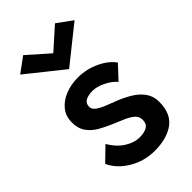

<svg xmlns="http://www.w3.org/2000/svg" viewBox="-225 -789 874 874"><g transform="rotate(-45 212.0 -352.0)"><path d="M212 -627 314 -718 387 -665 212 -525 37 -665 109 -718ZM88 -167Q114 -123 149.5 -100.5Q185 -78 220 -78Q251 -78 268.5 -89Q286 -100 286 -125Q286 -147 269.5 -161Q253 -175 227 -186Q201 -197 175 -208Q144 -221 115 -237.5Q86 -254 67.5 -279.5Q49 -305 49 -344Q49 -385 72 -413Q95 -441 132.5 -455.5Q170 -470 212 -470Q268 -470 317.5 -446.5Q367 -423 390 -389L330 -325Q309 -349 276.5 -364.5Q244 -380 217 -380Q189 -380 172 -370.5Q155 -361 155 -339Q155 -323 172.5 -310.5Q190 -298 216.5 -288Q243 -278 270 -267Q302 -254 331 -236Q360 -218 378.5 -192Q397 -166 397 -130Q397 -54 350 -20Q303 14 225 14Q158 14 102 -19.5Q46 -53 23 -104Z"/></g></svg>

Font: Jost* Medium
Style: Regular
Weight: 500
Version: Version 3.7